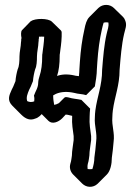

<svg xmlns="http://www.w3.org/2000/svg" viewBox="-20 -701 541 769"><path d="M360 -355C363 -372 368 -403 368 -424L370 -454C373 -499 379 -544 388 -583C390 -593 393 -603 395 -610C401 -612 410 -612 414 -611C417 -594 410 -581 407 -565C397 -522 393 -471 389 -421C389 -359 369 -313 362 -259C361 -250 360 -241 360 -232C357 -196 370 -170 365 -133C363 -110 361 -90 358 -70C358 -54 354 -36 350 -24C344 -23 337 -23 331 -24C330 -30 330 -38 332 -46C334 -52 335 -57 336 -64L338 -78C338 -97 343 -120 345 -140V-156C342 -180 337 -205 339 -233C339 -244 340 -255 341 -266L306 -301C288 -305 273 -305 253 -311C249 -312 246 -312 244 -312H242L238 -310L216 -288C209 -284 203 -282 197 -281C195 -292 193 -304 193 -317V-319L204 -325C225 -334 250 -335 277 -329C294 -324 309 -325 325 -320ZM269 -237V-233C267 -205 272 -180 275 -156V-140C273 -120 268 -97 268 -78L266 -64C265 -57 264 -52 262 -46C257 -29 262 -14 272 -3L273 -2L309 34C326 51 353 52 371 35L372 34L408 -2C422 -16 428 -44 428 -70C431 -90 433 -110 435 -133C440 -170 427 -196 430 -232C430 -241 431 -250 432 -259C439 -313 459 -359 459 -421C463 -471 467 -522 477 -565C481 -584 490 -600 481 -620C479 -625 477 -629 473 -633L472 -634L436 -669C420 -685 392 -686 374 -669L373 -668L338 -633C327 -622 322 -604 318 -583C309 -544 303 -499 300 -454L298 -424C298 -415 297 -407 296 -396C291 -397 283 -397 277 -399C250 -405 225 -404 204 -395L186 -385C178 -380 169 -373 160 -365L158 -363L123 -328V-317C123 -298 125 -280 131 -265C133 -260 135 -257 138 -253L174 -217C189 -202 214 -212 229 -227L243 -242H244C252 -242 262 -238 269 -237ZM128 -475C128 -493 134 -516 134 -531C135 -536 135 -540 135 -544C136 -546 136 -548 136 -550V-554C144 -554 151 -555 157 -554C157 -541 155 -530 154 -518C154 -516 152 -505 152 -503L150 -487C149 -484 149 -480 149 -475C149 -446 146 -418 138 -395C136 -390 133 -377 133 -370C133 -349 122 -336 116 -318C118 -310 118 -301 117 -295C106 -291 98 -292 89 -296C84 -311 90 -325 97 -342L103 -354C106 -361 109 -369 112 -376C113 -391 117 -411 121 -424C127 -436 128 -457 128 -475ZM58 -475C58 -457 57 -436 51 -424C47 -411 43 -391 42 -376C39 -369 36 -361 33 -354L27 -342C16 -318 8 -299 30 -277L65 -242C84 -223 102 -218 121 -226C128 -228 133 -231 139 -236L140 -237L175 -272C186 -283 191 -300 186 -318C192 -336 203 -349 203 -370C203 -377 206 -390 208 -395C216 -418 219 -446 219 -475C219 -480 219 -484 220 -487L222 -503C222 -505 224 -516 224 -518C225 -530 227 -542 227 -555V-571C227 -574 226 -577 224 -579L188 -614C173 -629 119 -628 104 -616H103L68 -580C63 -575 64 -558 66 -550C66 -548 66 -546 65 -544C65 -540 65 -536 64 -531C64 -516 58 -493 58 -475Z"/></svg>

Font: Dictator
Style: Chalk
Weight: 500
Version: Version MIL.1277